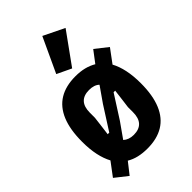

<svg xmlns="http://www.w3.org/2000/svg" viewBox="-258 -900 1032 1032"><g transform="rotate(-45 257.5 -384.0)"><path d="M82 48 11 -8 68 -84Q50 -117 40.5 -161.5Q31 -206 31 -262Q31 -355 56.5 -416Q82 -477 131.5 -507Q181 -537 254 -537Q291 -537 321 -529.5Q351 -522 376 -507L426 -573L497 -517L440 -440Q458 -407 467.5 -362.5Q477 -318 477 -262Q477 -170 451.5 -109Q426 -48 376.5 -18Q327 12 254 12Q218 12 188 5Q158 -2 133 -17ZM254 -92Q295 -92 316 -114.5Q337 -137 337 -182V-220Q340 -240 342 -258Q344 -276 346.5 -293.5Q349 -311 351 -331H339L254 -198L194 -113Q205 -103 220 -97.5Q235 -92 254 -92ZM254 -433Q213 -433 192 -410.5Q171 -388 171 -343V-305Q169 -286 166.5 -268Q164 -250 162 -232Q160 -214 157 -194H169L254 -327L314 -413Q304 -423 289 -428Q274 -433 254 -433ZM401 -758 272 -579 190 -618 282 -816Z"/></g></svg>

Font: IBM Plex Sans Condensed
Style: Bold
Weight: 700
Width: 3
Designer: Mike Abbink, Paul van der Laan, Pieter van Rosmalen
Foundry: Bold Monday
Version: Version 3.201